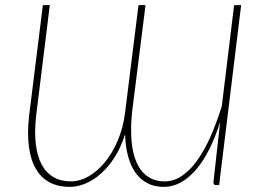

<svg xmlns="http://www.w3.org/2000/svg" viewBox="-20 -723 1018 750"><path d="M624 -14.5Q658.5 -14.5 690 -35.5Q721.5 -56.5 749.5 -95.2Q777.5 -134 801.8 -188.2Q826 -242.5 846.5 -309L894.5 -703H922L836 0H824Q818 0 815.8 -3.2Q813.5 -6.5 814 -14L840 -246.5Q821 -186.5 797.2 -139.5Q773.5 -92.5 745.5 -60Q717.5 -27.5 685.8 -10.2Q654 7 619 7Q583 7 555.5 -7.5Q528 -22 509.2 -48.5Q490.5 -75 480.2 -113Q470 -151 468.5 -198.5Q453.5 -150 429.8 -112Q406 -74 377.2 -47.5Q348.5 -21 316.2 -7Q284 7 252 7Q207.5 7 174.2 -10.5Q141 -28 120.5 -62.8Q100 -97.5 93 -149.2Q86 -201 93.5 -269.5L147.5 -703H174.5L121 -269.5Q114 -206.5 120 -158.8Q126 -111 143.5 -79Q161 -47 189.8 -30.8Q218.5 -14.5 257 -14.5Q292 -14.5 326.8 -34.5Q361.5 -54.5 390.8 -90.5Q420 -126.5 441 -176.5Q462 -226.5 469 -286L521 -703H548.5L496 -286Q489.5 -223.5 493.8 -173.2Q498 -123 513.8 -87.8Q529.5 -52.5 557 -33.5Q584.5 -14.5 624 -14.5Z"/></svg>

Font: Lato Thin
Style: Italic
Weight: 200
Italic angle: -7°
Designer: Lukasz Dziedzic
Foundry: tyPoland Lukasz Dziedzic
Version: Version 2.007; 2014-02-27